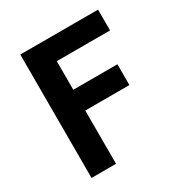

<svg xmlns="http://www.w3.org/2000/svg" viewBox="-169 -851 926 977"><g transform="rotate(-30 294.0 -362.5)"><path d="M544.9 -603H231.9V-435.1H491.2V-313H231.9V0H87.9V-725.1H544.9Z"/></g></svg>

Font: Stilu SemiBold
Style: Regular
Weight: 600
Designer: Genilson Lima Santos
Foundry: Genilson Lima Santos
Version: Version 1.200;PS 001.200;hotconv 1.0.88;makeotf.lib2.5.64775